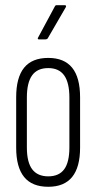

<svg xmlns="http://www.w3.org/2000/svg" viewBox="-20 -710 369 736"><path d="M165 6Q103 6 72.5 -31.5Q42 -69 42 -144V-337Q42 -413 72.5 -450.5Q103 -488 165 -488Q226 -488 256.5 -450.5Q287 -413 287 -337V-144Q287 -69 256.5 -31.5Q226 6 165 6ZM165 -34Q206 -34 226 -61Q246 -88 246 -145V-336Q246 -393 226 -421Q206 -449 165 -449Q123 -449 103 -421Q83 -393 83 -336V-145Q83 -88 103.5 -61Q124 -34 165 -34ZM129 -559Q126 -559 125 -561Q124 -563 126 -566L190 -685Q192 -690 197 -690H228Q232 -690 233 -688Q234 -686 232 -682L163 -563Q160 -559 154 -559Z"/></svg>

Font: Sofia Sans Extra Condensed Light
Style: Regular
Weight: 300
Designer: Botio Nikoltchev, Ani Petrova
Foundry: lettersoup
Version: Version 4.101